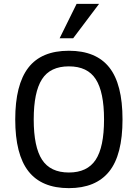

<svg xmlns="http://www.w3.org/2000/svg" viewBox="-20 -950 706 984"><path d="M607.9 -337.9Q607.9 -155.8 539.3 -70.8Q470.7 14.2 333 14.2Q193.4 14.2 125.7 -72.3Q58.1 -158.7 58.1 -337.9Q58.1 -515.6 125 -602.8Q191.9 -689.9 333 -689.9Q472.2 -689.9 540 -604.5Q607.9 -519 607.9 -337.9ZM513.2 -337.9Q513.2 -478 470.9 -543.9Q428.7 -609.9 333 -609.9Q237.3 -609.9 195.1 -543.9Q152.8 -478 152.8 -337.9Q152.8 -196.8 195.6 -131.3Q238.3 -65.9 333 -65.9Q427.2 -65.9 470.2 -130.9Q513.2 -195.8 513.2 -337.9ZM355 -753.9H285.6L372.6 -930.2H487.8Z"/></svg>

Font: ClearSansRegular
Style: Regular
Weight: 400
Foundry: Intel Corporation
Version: Version 1.00